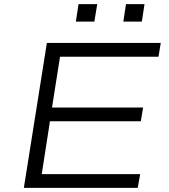

<svg xmlns="http://www.w3.org/2000/svg" viewBox="-20 -914 820 934"><path d="M96 0 208 -705H762L751 -638H272L233 -391H676L665 -324H223L183 -67H662L650 0ZM580 -809 593 -894H683L670 -809ZM349 -809 362 -894H453L439 -809Z"/></svg>

Font: Nunito Sans 7pt Expanded Light
Style: Italic
Weight: 300
Width: 7
Italic angle: -9°
Designer: Vernon Adams
Foundry: Vernon Adams
Version: Version 3.101;gftools[0.9.27]